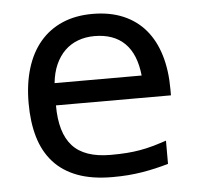

<svg xmlns="http://www.w3.org/2000/svg" viewBox="-44 -574 654 631"><g transform="rotate(-5 283.0 -259.0)"><path d="M487.8 -16.6Q465.8 -10.3 444.6 -5.4Q423.3 -0.5 401.1 3.2Q378.9 6.8 354.7 8.8Q330.6 10.7 302.7 10.7Q235.4 10.7 187.3 -7.3Q139.2 -25.4 108.4 -59.8Q77.6 -94.2 63.2 -143.3Q48.8 -192.4 48.8 -254.9Q48.8 -319.3 64.5 -370.1Q80.1 -420.9 110.1 -456.3Q140.1 -491.7 183.6 -510.5Q227.1 -529.3 283.2 -529.3Q340.8 -529.3 384.8 -510.5Q428.7 -491.7 458 -456.8Q487.3 -421.9 502.2 -372.1Q517.1 -322.3 517.1 -260.3V-240.2H137.7Q137.7 -149.4 177.2 -106Q216.8 -62.5 302.7 -62.5Q332 -62.5 355.5 -64.2Q378.9 -65.9 399.9 -69.6Q420.9 -73.2 441.9 -79.1Q462.9 -85 487.8 -93.3ZM426.8 -313.5Q419.4 -384.8 383.1 -420.4Q346.7 -456.1 283.2 -456.1Q253.9 -456.1 229 -446.8Q204.1 -437.5 185.5 -419.4Q167 -401.4 155 -374.8Q143.1 -348.1 139.6 -313.5Z"/></g></svg>

Font: Arian AMU
Style: Regular
Weight: 400
Designer: Ruben Hakobyan (Tarumian)
Foundry: Ruben Hakobyan (Tarumian)
Version: Version 4.003